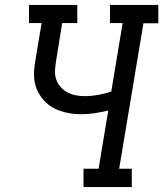

<svg xmlns="http://www.w3.org/2000/svg" viewBox="-20 -755 659 775"><path d="M317 0V-74H378L417 -309Q389 -302 361.5 -298Q334 -294 306 -294Q284 -294 262.5 -297.5Q241 -301 221 -308Q201 -315 183.5 -327Q166 -339 153 -354.5Q140 -370 131 -389.5Q122 -409 119 -430.5Q116 -452 118 -474Q120 -496 124 -519L148 -662H97V-735H292V-662H231L206 -507Q203 -488 202 -469.5Q201 -451 207 -434Q213 -417 224.5 -404Q236 -391 251.5 -382.5Q267 -374 285 -370.5Q303 -367 322 -367Q349 -367 376 -372Q403 -377 429 -385L475 -662H424V-735H619V-661H559L461 -74H512V0Z"/></svg>

Font: Iosevka Etoile Oblique
Style: Regular
Weight: 400
Italic angle: -9°
Designer: Belleve Invis
Foundry: Belleve Invis
Version: Version 15.5.2; ttfautohint (v1.8.4)